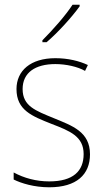

<svg xmlns="http://www.w3.org/2000/svg" viewBox="-20 -785 444 815"><path d="M318 -758V-765H288C258 -719 205 -659 160 -614V-606H178C226 -647 284 -711 318 -758ZM362 -130C362 -226 287 -251 207 -284C132 -315 76 -334 76 -407C76 -477 130 -513 215 -513C260 -513 310 -502 341 -484L353 -509C317 -526 269 -538 215 -538C110 -538 50 -485 50 -407C50 -317 116 -292 199 -259C277 -229 335 -206 335 -131C335 -59 291 -15 189 -15C134 -15 82 -29 38 -53V-23C70 -7 125 10 189 10C305 10 362 -44 362 -130Z"/></svg>

Font: Noto Sans Gujarati UI SemiCondensed Thin
Style: Regular
Weight: 100
Width: 4
Designer: Jelle Bosma - Monotype Design Team, Universal Thirst
Foundry: Monotype Imaging Inc.
Version: Version 2.106